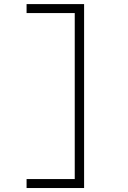

<svg xmlns="http://www.w3.org/2000/svg" viewBox="-20 -818 626 942"><path d="M110.4 104.5V60.5H346.7V-753.9H110.4V-797.9H392.6V104.5Z"/></svg>

Font: Cascadia Mono ExtraLight
Style: Regular
Weight: 200
Monospace: yes
Designer: Aaron Bell
Foundry: Saja Typeworks
Version: Version 2404.023; ttfautohint (v1.8.4)